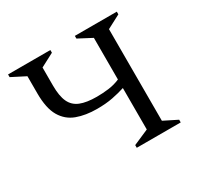

<svg xmlns="http://www.w3.org/2000/svg" viewBox="-143 -826 1017 991"><g transform="rotate(-30 365.0 -330.0)"><path d="M403 0V-16L495 -56V-303Q461 -292 420.5 -284Q380 -276 327 -276Q259 -276 207.5 -295Q156 -314 127.5 -362.5Q99 -411 99 -500V-602L17 -644V-660H269V-644L189 -602V-494Q189 -432 205.5 -396.5Q222 -361 259 -346Q296 -331 357 -331Q392 -331 427.5 -335.5Q463 -340 495 -354V-602L415 -644V-660H665V-644L585 -602V-56L665 -16V0Z"/></g></svg>

Font: Spectral SC
Style: Regular
Weight: 400
Designer: Jean-Baptiste Levee
Foundry: Production Type
Version: Version 2.001